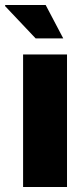

<svg xmlns="http://www.w3.org/2000/svg" viewBox="-50 -745 329 765"><path d="M42 0V-528H217V0ZM202 -592H92L-30 -721L-29 -725H132Z"/></svg>

Font: Archivo Condensed Black
Style: Regular
Weight: 900
Width: 3
Designer: Hector Gatti
Foundry: Omnibus-Type
Version: Version 2.001